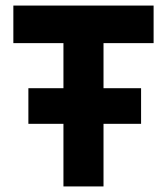

<svg xmlns="http://www.w3.org/2000/svg" viewBox="-20 -670 600 690"><path d="M82 -353H208V-515H28V-650H532V-515H352V-353H487V-225H352V0H208V-225H82Z"/></svg>

Font: Overused Grotesk
Style: Bold
Weight: 700
Version: Version 0.003